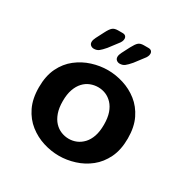

<svg xmlns="http://www.w3.org/2000/svg" viewBox="-160 -821 939 968"><g transform="rotate(30 309.5 -337.5)"><path d="M310.5 10.5Q264.5 10.5 219 -3.8Q173.5 -18 135.2 -48Q97 -78 74 -125.2Q51 -172.5 51 -239Q51 -305.5 74 -352.5Q97 -399.5 135.2 -429.2Q173.5 -459 219 -473.2Q264.5 -487.5 310.5 -487.5Q355.5 -487.5 401.2 -473.2Q447 -459 484.8 -429.2Q522.5 -399.5 545.5 -352.5Q568.5 -305.5 568.5 -239Q568.5 -172.5 545.5 -125.2Q522.5 -78 484.8 -48Q447 -18 401.2 -3.8Q355.5 10.5 310.5 10.5ZM310.5 -88.5Q333.5 -88.5 354.5 -97.2Q375.5 -106 392.8 -124.2Q410 -142.5 419.8 -170.8Q429.5 -199 429.5 -239Q429.5 -278.5 419.8 -306.8Q410 -335 392.8 -353.2Q375.5 -371.5 354.5 -380Q333.5 -388.5 310.5 -388.5Q287.5 -388.5 265.8 -380Q244 -371.5 227 -353.2Q210 -335 200 -306.8Q190 -278.5 190 -239Q190 -199 200 -170.8Q210 -142.5 227 -124.2Q244 -106 265.8 -97.2Q287.5 -88.5 310.5 -88.5ZM325 -597 348.5 -642.5Q362 -668 372.5 -677.2Q383 -686.5 403.5 -686.5H430.5Q441.5 -686.5 447.5 -680.8Q453.5 -675 453.5 -665Q453.5 -649.5 438.5 -632L401.5 -583.5Q384 -563 372.2 -554Q360.5 -545 343.5 -545Q333 -545 325 -551.5Q317 -558 317 -570Q317 -581.5 325 -597ZM174.5 -597 198 -642.5Q211 -668 221.8 -677.2Q232.5 -686.5 253.5 -686.5H280Q291 -686.5 297 -680.8Q303 -675 303 -665Q303 -649.5 288 -632L251 -583.5Q233.5 -563 221.8 -554Q210 -545 193 -545Q182.5 -545 174.5 -551.5Q166.5 -558 166.5 -570Q166.5 -581.5 174.5 -597Z"/></g></svg>

Font: Sono ExtraLight Monospace SemiBold
Style: Regular
Weight: 600
Version: Version 2.112